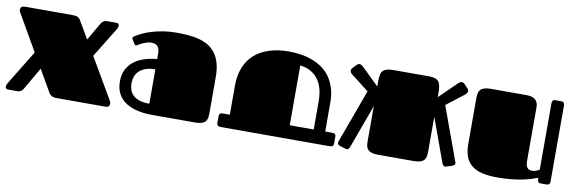

<svg xmlns="http://www.w3.org/2000/svg" viewBox="-43 -818 3410 1136"><g transform="rotate(10 1662.0 -250.0)"><path d="M191.9 -154.8 125.5 -40Q121.1 -32.2 116.9 -24.9Q112.8 -17.6 107.7 -12.2Q102.5 -6.8 95.9 -3.4Q89.4 0 79.6 0H23.4Q16.1 0 11.5 -3.7Q6.8 -7.3 6.8 -14.6Q6.8 -19 8.5 -24.7Q10.3 -30.3 14.6 -37.1L140.6 -243.2L15.6 -460Q9.8 -469.2 9.8 -477.5Q9.8 -500 39.1 -500H320.8Q345.2 -500 354.7 -494.6Q364.3 -489.3 369.6 -480L432.6 -372.6L483.4 -460Q487.8 -467.8 491.9 -475.1Q496.1 -482.4 501.2 -487.8Q506.3 -493.2 513.2 -496.6Q520 -500 529.8 -500H585.4Q593.3 -500 597.9 -496.3Q602.5 -492.7 602.5 -485.4Q602.5 -475.6 594.7 -462.9L484.9 -283.7L623.5 -46.4Q627.4 -40 630.1 -33.9Q632.8 -27.8 632.8 -22.5Q632.8 -14.2 629.9 -9.5Q627 -4.9 622.1 -2.7Q617.2 -0.5 611.6 -0.2Q606 0 600.1 0H313.5Q301.3 0 292.7 -3.2Q284.2 -6.3 278.6 -10.7Q272.9 -15.1 269.8 -20Q266.6 -24.9 264.6 -28.8Z M884.8 0Q858.4 0 831.8 -3.4Q805.2 -6.8 781 -14.4Q756.8 -22 735.8 -34.2Q714.8 -46.4 699.5 -64.5Q684.1 -82.5 675.3 -106.9Q666.5 -131.3 666.5 -163.1Q666.5 -205.6 682.6 -235.8Q698.7 -266.1 725.8 -286.1Q752.9 -306.2 788.1 -316.9Q823.2 -327.6 860.8 -330.6V-364.3Q860.8 -383.3 856 -394.5Q851.1 -405.8 843.5 -411.4Q835.9 -417 826.9 -418.7Q817.9 -420.4 809.6 -420.4Q799.8 -420.4 788.8 -417.5Q777.8 -414.6 767.6 -410.4Q757.3 -406.2 748 -401.4Q738.8 -396.5 732.4 -392.6Q729.5 -390.6 727.1 -389.2Q724.6 -387.7 722.2 -387.7Q717.8 -387.7 713.9 -394L697.3 -420.4Q694.8 -423.8 694.8 -427.7Q694.8 -431.6 698 -434.6Q701.2 -437.5 704.1 -439.5Q720.2 -450.7 745.1 -462.4Q770 -474.1 801 -483.4Q832 -492.7 868.2 -498.5Q904.3 -504.4 942.9 -504.4Q979.5 -504.4 1014.4 -502Q1049.3 -499.5 1080.3 -491.5Q1111.3 -483.4 1137 -468.5Q1162.6 -453.6 1181.4 -429.2Q1200.2 -404.8 1210.4 -369.1Q1220.7 -333.5 1220.7 -283.7V-65.9Q1220.7 -49.8 1217.8 -37.4Q1214.8 -24.9 1206.5 -16.6Q1198.2 -8.3 1183.6 -4.2Q1168.9 0 1145.5 0ZM860.8 -268.6Q825.7 -268.6 801.8 -259.8Q777.8 -251 763.2 -236.3Q748.5 -221.7 742.2 -202.4Q735.8 -183.1 735.8 -162.6Q735.8 -142.1 742.2 -123.8Q748.5 -105.5 763.2 -91.8Q777.8 -78.1 801.8 -70.3Q825.7 -62.5 860.8 -62.5Z M1701.2 -81.1V-440.4Q1739.3 -436 1766.6 -419.9Q1793.5 -404.3 1811 -379.4Q1828.6 -354.5 1836.9 -322.3Q1844.7 -291 1845.2 -254.9V-81.1ZM1975.6 -73.7Q1973.1 -77.1 1968.8 -79.1Q1963.9 -81.1 1955.6 -81.1H1914.6Q1914.1 -269 1914.1 -269Q1912.6 -308.6 1902.8 -339.8Q1891.1 -378.4 1870.6 -407.2Q1850.1 -436 1822.3 -455.6Q1794.4 -475.1 1761.7 -487.3Q1729 -499.5 1693.4 -504.9Q1657.7 -510.3 1621.6 -510.3Q1554.7 -510.3 1502.9 -493.2Q1450.7 -476.6 1415 -444.3Q1378.9 -412.1 1360.4 -364.7Q1341.3 -317.4 1341.3 -256.8V-81.1H1300.3Q1292 -81.1 1287.1 -79.1Q1282.7 -76.7 1280.3 -73.2Q1278.3 -70.3 1277.8 -65.9L1277.3 -57.1V-20Q1277.3 -7.3 1284.7 -3.4Q1292 0 1300.3 0H1955.6Q1965.8 0 1972.2 -4.4Q1978.5 -8.3 1978.5 -21V-58.1L1978 -66.4Q1977.5 -70.8 1975.6 -73.7Z M2702.6 -40.5 2586.4 -358.9 2692.4 -440.9Q2699.2 -446.3 2702.1 -452.1Q2705.6 -457.5 2705.6 -462.9Q2705.6 -471.7 2698.2 -479L2676.3 -502Q2673.3 -504.9 2668.9 -507.3Q2665 -509.3 2659.7 -509.3Q2650.4 -509.3 2639.6 -499L2534.7 -397V-432.1Q2534.7 -448.7 2531.7 -461.9L2530.3 -466.3L2529.8 -469.7Q2527.3 -482.9 2519 -491.7Q2511.7 -500.5 2498 -504.9Q2484.4 -509.3 2461.9 -509.3H2248Q2224.6 -509.3 2210 -504.9Q2195.3 -500.5 2187 -492.2Q2178.2 -483.9 2175.8 -470.7Q2174.3 -464.8 2173.3 -458Q2171.4 -446.3 2171.4 -432.1V-397L2066.4 -499Q2055.7 -509.3 2046.4 -509.3Q2041 -509.3 2036.6 -507.3Q2032.7 -504.9 2029.8 -502L2007.8 -479Q2000.5 -471.7 2000.5 -462.9Q2000.5 -457.5 2003.4 -452.1Q2006.8 -446.3 2013.7 -440.9L2119.6 -358.9L2003.4 -40.5Q2002 -37.6 2001.5 -34.7L2000.5 -29.8Q2000 -21.5 2005.9 -17.6Q2011.2 -13.7 2018.6 -11.2L2049.3 -1.5Q2054.2 -0.5 2056.6 0Q2064 0.5 2068.8 -5.4Q2073.2 -10.7 2075.2 -16.1L2171.4 -279.3V-67.9Q2171.4 -50.8 2174.3 -38.1Q2177.2 -25.4 2185.5 -17.1Q2193.8 -8.8 2208.5 -4.4Q2223.1 0 2246.6 0H2459.5Q2482.9 0 2497.6 -4.4Q2512.2 -8.8 2520.5 -17.1Q2528.8 -25.4 2531.7 -38.1Q2534.7 -50.8 2534.7 -67.9V-279.3L2630.4 -16.1Q2632.3 -10.7 2637.2 -5.4Q2641.6 0.5 2649.4 0Q2651.9 -0.5 2656.7 -1.5L2687.5 -11.2Q2694.3 -13.7 2700.2 -17.6Q2706.1 -21.5 2705.6 -29.8L2704.6 -34.7Q2703.6 -37.6 2702.6 -40.5Z M3120.6 -119.1Q3120.6 -91.3 3129.6 -78.1Q3138.7 -64.9 3160.6 -64.9Q3171.9 -64.9 3184.3 -69.8Q3196.8 -74.7 3203.6 -79.1V-477.1Q3203.6 -485.4 3207.3 -492.7Q3210.9 -500 3223.6 -500H3254.9Q3259.3 -500 3263.7 -499.5Q3268.1 -499 3271.2 -496.8Q3274.4 -494.6 3276.6 -490Q3278.8 -485.4 3278.8 -477.1V-22.9Q3278.8 -14.6 3276.6 -10Q3274.4 -5.4 3271.2 -3.2Q3268.1 -1 3263.7 -0.5Q3259.3 0 3254.9 0H3223.6Q3210.9 0 3207.3 -7.3Q3203.6 -14.6 3203.6 -30.8Q3192.9 -26.9 3173.6 -20Q3154.3 -13.2 3125 -6.6Q3095.7 0 3055.9 4.9Q3016.1 9.8 2964.8 9.8Q2912.1 9.8 2873.8 1Q2835.4 -7.8 2810.3 -27.6Q2785.2 -47.4 2772.9 -79.1Q2760.7 -110.8 2760.7 -157.2V-432.1Q2760.7 -448.7 2763.7 -461.7Q2766.6 -474.6 2774.9 -482.9Q2783.2 -491.2 2797.9 -495.6Q2812.5 -500 2835.9 -500H3049.8Q3078.1 -500 3092.8 -491.7Q3107.4 -483.4 3113.8 -471.2Q3120.1 -459 3120.4 -444.8Q3120.6 -430.7 3120.6 -418.9Z"/></g></svg>

Font: Fascinate Cyrillic
Style: Regular
Weight: 900
Designer: Denis Ignatov
Foundry: Astigmatic (AOETI)
Version: Version 1.00 November 30, 2018, initial release